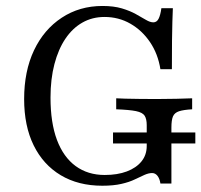

<svg xmlns="http://www.w3.org/2000/svg" viewBox="-20 -602 665 634"><path d="M317.7 11.3Q238.7 11.3 180.6 -23.4Q122.6 -58.1 91.1 -122.2Q59.7 -186.3 59.7 -275Q59.7 -366.9 92.3 -435.9Q125 -504.8 183.9 -543.5Q242.7 -582.3 318.5 -582.3Q355.6 -582.3 382.7 -574.2Q409.7 -566.1 429 -555.2Q448.4 -544.4 462.1 -536.3Q475.8 -528.2 486.3 -528.2Q497.6 -528.2 503.6 -539.9Q509.7 -551.6 512.9 -575H550.8Q550 -555.6 549.2 -530.2Q548.4 -504.8 548 -467.7Q547.6 -430.6 547.6 -373.4H509.7Q501.6 -424.2 475.4 -462.9Q449.2 -501.6 410.5 -523.8Q371.8 -546 325 -546Q284.7 -546 252 -527.4Q219.4 -508.9 196 -474.2Q172.6 -439.5 159.7 -390.3Q146.8 -341.1 146.8 -279.8Q146.8 -196.8 168.1 -139.9Q189.5 -83.1 229.8 -53.6Q270.2 -24.2 325.8 -24.2Q367.7 -24.2 398.8 -35.9Q429.8 -47.6 447.2 -69Q464.5 -90.3 464.5 -120.2V-188.7Q464.5 -208.9 457.7 -219.8Q450.8 -230.6 429 -235.1Q407.3 -239.5 363.7 -241.1V-277.4Q374.2 -276.6 393.5 -276.2Q412.9 -275.8 439.1 -275.4Q465.3 -275 496 -275Q533.1 -275 562.5 -275.8Q591.9 -276.6 614.5 -277.4V-241.1Q586.3 -239.5 571.4 -234.7Q556.5 -229.8 551.2 -217.7Q546 -205.6 546 -180.6V4H509.7Q507.3 -12.1 500 -21.4Q492.7 -30.6 482.3 -30.6Q471 -30.6 457.3 -24.6Q443.5 -18.5 425.4 -9.7Q407.3 -0.8 381 5.2Q354.8 11.3 317.7 11.3ZM353.2 -128.2V-164.5H625V-128.2Z"/></svg>

Font: Playfair 9pt
Style: Regular
Weight: 400
Designer: Claus Eggers Sørensen
Foundry: Claus Eggers Sørensen
Version: Version 2.203